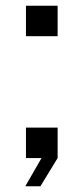

<svg xmlns="http://www.w3.org/2000/svg" viewBox="-20 -554 293 673"><path d="M68.6 99 125.6 0H71V-106.8H182V0L121.6 99ZM71 -427.2V-534H182V-427.2Z"/></svg>

Font: Mozilla Headline ExtraLight
Style: Regular
Weight: 200
Designer: Studio DRAMA
Foundry: Studio DRAMA
Version: Version 1.000